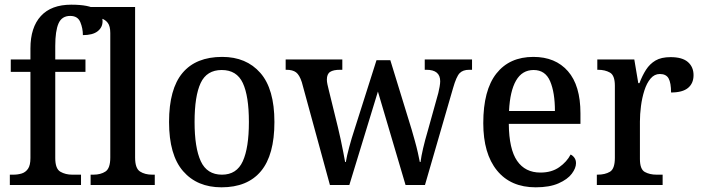

<svg xmlns="http://www.w3.org/2000/svg" viewBox="-20 -790 2996 820"><path d="M22 0V-44H37Q56 -44 72.5 -49Q89 -54 99.5 -69Q110 -84 110 -115V-483H26V-536H110V-583Q110 -673 154.5 -721.5Q199 -770 284 -770Q361 -770 389.5 -749.5Q418 -729 418 -699Q418 -673 397 -656.5Q376 -640 334 -640Q334 -669 323 -695.5Q312 -722 280 -722Q244 -722 230 -690Q216 -658 216 -594V-536H345V-483H216V-115Q216 -69 238 -56.5Q260 -44 288 -44H326V0Z M367 0V-44H379Q410 -44 430.5 -57.5Q451 -71 451 -117V-649Q451 -678 440.5 -692Q430 -706 413.5 -711Q397 -716 379 -716H367V-760H557V-117Q557 -71 578 -57.5Q599 -44 630 -44H641V0Z M926 10Q822 10 762 -59Q702 -128 702 -269Q702 -410 759.5 -478.5Q817 -547 929 -547Q1032 -547 1092 -478.5Q1152 -410 1152 -269Q1152 -128 1094.5 -59Q1037 10 926 10ZM928 -44Q991 -44 1017 -101.5Q1043 -159 1043 -269Q1043 -380 1017 -435.5Q991 -491 927 -491Q863 -491 837 -435.5Q811 -380 811 -269Q811 -159 837.5 -101.5Q864 -44 928 -44Z M1269 -439Q1259 -470 1244.5 -481Q1230 -492 1203 -492H1200V-536H1442V-492H1432Q1404 -492 1390 -483Q1376 -474 1376 -450Q1376 -441 1378.5 -429.5Q1381 -418 1384 -406L1423 -247Q1429 -223 1435 -194.5Q1441 -166 1446 -140.5Q1451 -115 1454 -98H1457Q1461 -123 1471.5 -162Q1482 -201 1493 -234L1588 -533H1647L1738 -237Q1744 -216 1751.5 -189.5Q1759 -163 1764.5 -138.5Q1770 -114 1773 -98H1776Q1779 -122 1787 -156.5Q1795 -191 1808 -235L1852 -393Q1855 -405 1857.5 -419.5Q1860 -434 1860 -443Q1860 -492 1801 -492H1794V-536H1996V-492H1984Q1957 -492 1943 -477.5Q1929 -463 1915 -414L1795 0H1712L1594 -399L1472 0H1389Z M2268 10Q2161 10 2102.5 -62Q2044 -134 2044 -264Q2044 -405 2100 -476Q2156 -547 2258 -547Q2352 -547 2405.5 -486Q2459 -425 2459 -306V-261H2153Q2154 -153 2188.5 -103Q2223 -53 2288 -53Q2336 -53 2368.5 -76Q2401 -99 2417 -130Q2426 -126 2433 -116.5Q2440 -107 2440 -93Q2440 -72 2422 -48Q2404 -24 2365.5 -7Q2327 10 2268 10ZM2350 -316Q2350 -395 2329.5 -443Q2309 -491 2259 -491Q2210 -491 2184 -446Q2158 -401 2154 -316Z M2529 0V-44H2532Q2564 -44 2585 -56.5Q2606 -69 2606 -116V-424Q2606 -468 2585 -480Q2564 -492 2534 -492H2531V-536H2689L2706 -435H2711Q2723 -467 2739 -492Q2755 -517 2779.5 -531.5Q2804 -546 2844 -546Q2894 -546 2918 -525Q2942 -504 2942 -469Q2942 -434 2918.5 -414.5Q2895 -395 2846 -395Q2846 -436 2835.5 -455Q2825 -474 2798 -474Q2775 -474 2758.5 -454.5Q2742 -435 2732 -403.5Q2722 -372 2717.5 -337Q2713 -302 2713 -271V-111Q2713 -67 2734 -55.5Q2755 -44 2784 -44H2810V0Z"/></svg>

Font: Noto Serif Sinhala SemiCondensed Medium
Style: Regular
Weight: 500
Width: 4
Designer: Jelle Bosma - Monotype Design Team
Foundry: Monotype Imaging Inc.
Version: Version 2.007; ttfautohint (v1.8.4.7-5d5b)